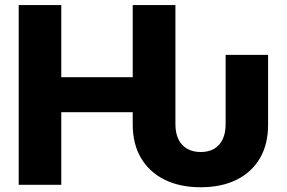

<svg xmlns="http://www.w3.org/2000/svg" viewBox="-20 -748 1160 777"><path d="M792 9.8Q708 9.8 646.2 -20.8Q584.5 -51.3 550.8 -108.2Q517.1 -165 517.1 -244.6V-293.9H228V0H55.7V-727.5H228V-435.5H517.1V-727.5H689.9V-245.6Q689.9 -209.5 702.1 -184.3Q714.4 -159.2 737.3 -146Q760.3 -132.8 792.5 -132.8Q824.2 -132.8 846.7 -146Q869.1 -159.2 881.1 -184.3Q893.1 -209.5 893.1 -245.6V-525.9H1064.9V-244.6Q1065.4 -165 1032 -107.9Q998.5 -50.8 937.3 -20.5Q876 9.8 792 9.8Z"/></svg>

Font: Inter 16pt ExtraBold
Style: Regular
Weight: 800
Version: Version 4.001;git-66647c0bb